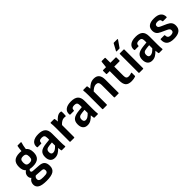

<svg xmlns="http://www.w3.org/2000/svg" viewBox="221 -1970 3433 3433"><g transform="rotate(-45 1938.0 -253.5)"><path d="M252 -161Q209 -161 176 -169Q155 -155 155 -133Q155 -120 164.5 -112.5Q174 -105 197 -104L343 -94Q412 -89 442.5 -54.5Q473 -20 473 48Q473 126 418.5 161Q364 196 242 196Q127 196 75 165.5Q23 135 23 74Q23 3 85 -36Q57 -60 57 -105Q57 -162 113 -201Q66 -242 66 -331Q66 -419 111.5 -461Q157 -503 253 -503Q278 -503 299 -500Q301 -533 305 -561Q309 -589 313 -609Q315 -620 323 -620H399Q412 -620 409 -608Q399 -577 392 -544.5Q385 -512 380 -471Q438 -429 438 -331Q438 -244 392.5 -202.5Q347 -161 252 -161ZM252 -248Q295 -248 312 -267Q329 -286 329 -332Q329 -377 311.5 -396Q294 -415 252 -415Q209 -415 192 -396Q175 -377 175 -332Q175 -286 192 -267Q209 -248 252 -248ZM138 50Q138 81 162.5 94Q187 107 248 107Q315 108 338.5 94.5Q362 81 362 48Q362 23 350.5 11.5Q339 0 310 -2L173 -11Q138 9 138 50Z M640 11Q583 11 552 -24.5Q521 -60 521 -126Q521 -202 564.5 -238.5Q608 -275 715 -285L793 -293V-338Q793 -380 777 -397Q761 -414 722 -414Q649 -414 651 -355Q651 -344 641 -344H554Q544 -344 543 -360Q537 -428 585.5 -465.5Q634 -503 726 -503Q819 -503 863 -463Q907 -423 907 -336V-124Q907 -57 913 -12Q914 0 902 0H822Q812 0 810 -12Q806 -35 802 -75Q761 -32 723.5 -10.5Q686 11 640 11ZM632 -139Q632 -78 681 -78Q706 -78 732 -93Q758 -108 793 -145V-224L728 -218Q674 -213 653 -195Q632 -177 632 -139Z M1038 0Q1027 0 1027 -11V-369Q1027 -399 1025.5 -426.5Q1024 -454 1021 -480Q1020 -492 1032 -492H1113Q1123 -492 1125 -482Q1128 -467 1130 -448.5Q1132 -430 1132 -413Q1161 -450 1199 -476.5Q1237 -503 1272 -503Q1288 -503 1298 -500Q1306 -497 1306 -487Q1307 -464 1307 -438Q1307 -412 1304 -389Q1303 -377 1291 -380Q1277 -383 1259 -383Q1229 -383 1198 -365Q1167 -347 1141 -316V-11Q1141 0 1130 0Z M1465 11Q1408 11 1377 -24.5Q1346 -60 1346 -126Q1346 -202 1389.5 -238.5Q1433 -275 1540 -285L1618 -293V-338Q1618 -380 1602 -397Q1586 -414 1547 -414Q1474 -414 1476 -355Q1476 -344 1466 -344H1379Q1369 -344 1368 -360Q1362 -428 1410.5 -465.5Q1459 -503 1551 -503Q1644 -503 1688 -463Q1732 -423 1732 -336V-124Q1732 -57 1738 -12Q1739 0 1727 0H1647Q1637 0 1635 -12Q1631 -35 1627 -75Q1586 -32 1548.5 -10.5Q1511 11 1465 11ZM1457 -139Q1457 -78 1506 -78Q1531 -78 1557 -93Q1583 -108 1618 -145V-224L1553 -218Q1499 -213 1478 -195Q1457 -177 1457 -139Z M1863 0Q1852 0 1852 -11V-367Q1852 -396 1850.5 -426.5Q1849 -457 1846 -479Q1845 -492 1857 -492H1938Q1948 -492 1950 -482Q1952 -470 1954 -453Q1956 -436 1958 -419Q1996 -457 2036.5 -480Q2077 -503 2128 -503Q2263 -503 2263 -343V-11Q2263 0 2253 0H2161Q2149 0 2149 -11V-325Q2149 -403 2085 -403Q2055 -403 2026.5 -387.5Q1998 -372 1966 -341V-11Q1966 0 1955 0Z M2578 11Q2495 11 2460.5 -29Q2426 -69 2426 -158V-395H2356Q2345 -395 2345 -407V-481Q2345 -492 2356 -492H2429L2442 -612Q2443 -624 2454 -624H2529Q2539 -624 2539 -612L2540 -492H2672Q2683 -492 2683 -481V-407Q2683 -395 2672 -395H2540V-165Q2540 -123 2554.5 -105Q2569 -87 2603 -87Q2620 -87 2637.5 -91Q2655 -95 2671 -101Q2684 -106 2684 -93V-18Q2684 -8 2675 -5Q2656 2 2631 6.5Q2606 11 2578 11Z M2781 0Q2770 0 2770 -11V-481Q2770 -492 2781 -492H2873Q2884 -492 2884 -481V-11Q2884 0 2873 0ZM2765 -557Q2752 -557 2758 -569L2826 -694Q2830 -703 2840 -703H2925Q2931 -703 2932.5 -698.5Q2934 -694 2930 -689L2843 -564Q2838 -557 2829 -557Z M3099 11Q3042 11 3011 -24.5Q2980 -60 2980 -126Q2980 -202 3023.5 -238.5Q3067 -275 3174 -285L3252 -293V-338Q3252 -380 3236 -397Q3220 -414 3181 -414Q3108 -414 3110 -355Q3110 -344 3100 -344H3013Q3003 -344 3002 -360Q2996 -428 3044.5 -465.5Q3093 -503 3185 -503Q3278 -503 3322 -463Q3366 -423 3366 -336V-124Q3366 -57 3372 -12Q3373 0 3361 0H3281Q3271 0 3269 -12Q3265 -35 3261 -75Q3220 -32 3182.5 -10.5Q3145 11 3099 11ZM3091 -139Q3091 -78 3140 -78Q3165 -78 3191 -93Q3217 -108 3252 -145V-224L3187 -218Q3133 -213 3112 -195Q3091 -177 3091 -139Z M3649 11Q3554 11 3509.5 -27.5Q3465 -66 3469 -147Q3470 -158 3481 -158H3567Q3577 -158 3577 -147Q3577 -75 3650 -75Q3726 -75 3726 -129Q3726 -150 3713.5 -164Q3701 -178 3672 -191L3563 -241Q3516 -262 3494.5 -292Q3473 -322 3473 -369Q3473 -503 3648 -503Q3740 -503 3785 -467Q3830 -431 3830 -363Q3830 -352 3818 -352H3733Q3721 -352 3721 -367Q3722 -417 3653 -417Q3587 -417 3587 -370Q3587 -350 3597.5 -339Q3608 -328 3638 -314L3746 -266Q3795 -243 3817.5 -212.5Q3840 -182 3840 -134Q3840 11 3649 11Z"/></g></svg>

Font: Sofia Sans Semi Condensed
Style: Bold
Weight: 700
Designer: Botio Nikoltchev, Ani Petrova
Foundry: lettersoup
Version: Version 4.100; ttfautohint (v1.8.4.7-5d5b)